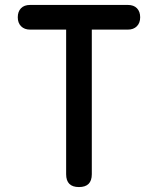

<svg xmlns="http://www.w3.org/2000/svg" viewBox="-20 -750 640 778"><path d="M248 -630H102Q79 -630 65.5 -643.5Q52 -657 52 -680Q52 -703 65 -716.5Q78 -730 102 -730H498Q522 -730 535 -716.5Q548 -703 548 -680Q548 -657 534.5 -643.5Q521 -630 498 -630H352V-44Q352 -18 339 -5Q326 8 300 8Q274 8 261 -5Q248 -18 248 -44Z"/></svg>

Font: Maple Mono Normal NL Medium
Style: Regular
Weight: 500
Monospace: yes
Designer: subframe7536
Version: Version 7.000